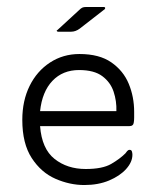

<svg xmlns="http://www.w3.org/2000/svg" viewBox="-20 -522 446 551"><path d="M145 -436 207 -493Q212 -498 216 -500Q220 -502 228 -502H277Q284 -502 281 -496L209 -440Q197 -431 184 -431H147Q144 -431 143 -433Q142 -435 145 -436ZM95 -160Q100 -95 136.5 -66Q173 -37 226 -37Q274 -37 299 -51.5Q324 -66 340 -82Q342 -85 345 -88.5Q348 -92 352 -92Q357 -92 358.5 -87.5Q360 -83 360 -78Q360 -57 342 -37Q324 -17 293 -4Q262 9 222 9Q180 9 139 -9Q98 -27 71 -68.5Q44 -110 44 -178Q44 -233 65 -275.5Q86 -318 123.5 -342.5Q161 -367 208 -367Q265 -367 299.5 -343Q334 -319 349.5 -281.5Q365 -244 365 -201Q365 -192 365 -184.5Q365 -177 364 -171Q363 -160 351 -160ZM95 -203H314Q315 -232 306 -259Q297 -286 273.5 -303.5Q250 -321 207 -321Q160 -321 130.5 -290Q101 -259 95 -203Z"/></svg>

Font: Zain Light
Style: Regular
Weight: 300
Designer: Zain,Boutros
Foundry: Mobile Telecommunications Company (Zain), 2024
Version: Version 1.51; ttfautohint (v1.8.4)